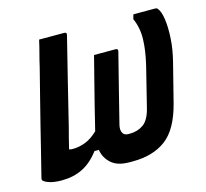

<svg xmlns="http://www.w3.org/2000/svg" viewBox="-103 -631 787 732"><g transform="rotate(-15 290.5 -265.5)"><path d="M297 -425H382Q393 -425 390 -414Q373 -347 356 -279.5Q339 -212 322 -144Q317 -125 323 -112.5Q329 -100 345 -100H352Q382 -100 405 -116Q428 -132 439 -176L478 -333Q492 -391 493 -436Q494 -481 477 -518L482 -536H566Q576 -536 578 -531Q589 -518 593.5 -486Q598 -454 595.5 -411Q593 -368 581 -321L542 -167Q517 -71 466 -33Q415 5 335 5H322Q275 5 250.5 -17Q226 -39 221 -71H204Q174 -31 137.5 -13Q101 5 56 5Q27 5 9 -0.5Q-9 -6 -16 -13Q-18 -15 -18.5 -17Q-19 -19 -18 -24Q-3 -83 8.5 -130Q20 -177 31 -221Q42 -265 55 -316Q68 -367 85 -434Q90 -457 97 -483Q104 -509 110 -536H209Q220 -536 217 -525Q195 -437 174.5 -354Q154 -271 133 -185Q127 -164 122 -143Q117 -122 112 -102Q114 -101 118.5 -100.5Q123 -100 127 -100Q151 -100 176 -109.5Q201 -119 226 -143Q239 -196 250 -240.5Q261 -285 272.5 -329Q284 -373 297 -425Z"/></g></svg>

Font: Recursive Mn Lnr St SmB
Style: Italic
Weight: 600
Italic angle: -15°
Monospace: yes
Version: Version 1.079;hotconv 1.0.112;makeotfexe 2.5.65598; ttfautoh